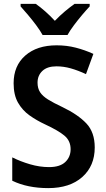

<svg xmlns="http://www.w3.org/2000/svg" viewBox="-20 -957 546 987"><path d="M467 -199Q467 -104 403 -47Q339 10 228 10Q175 10 128.5 0.5Q82 -9 43 -28V-148Q85 -127 134.5 -112.5Q184 -98 232 -98Q288 -98 315.5 -124Q343 -150 343 -190Q343 -233 311.5 -259.5Q280 -286 211 -318Q168 -338 131.5 -364Q95 -390 72.5 -429.5Q50 -469 50 -529Q50 -619 110 -671.5Q170 -724 271 -724Q323 -724 369.5 -712Q416 -700 460 -680L422 -576Q381 -595 344 -605.5Q307 -616 270 -616Q223 -616 198 -592.5Q173 -569 173 -532Q173 -503 186 -483Q199 -463 227 -445.5Q255 -428 302 -406Q381 -368 424 -322.5Q467 -277 467 -199ZM199 -777Q187 -799 167 -826Q147 -853 125 -879Q103 -905 86 -924V-937H164Q187 -921 212.5 -898.5Q238 -876 262 -850Q288 -877 313 -898Q338 -919 363 -937H441V-924Q424 -906 402 -880Q380 -854 359.5 -826.5Q339 -799 327 -777Z"/></svg>

Font: Noto Sans Arabic UI SmCn SmBd
Style: Regular
Weight: 600
Width: 4
Designer: Monotype Design Team, Nadine Chahine and Nizar Qandah
Foundry: Monotype Imaging Inc.
Version: Version 2.010; ttfautohint (v1.8.4.7-5d5b)